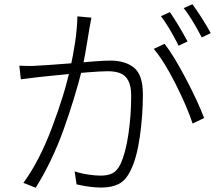

<svg xmlns="http://www.w3.org/2000/svg" viewBox="-20 -857 1040 903"><path d="M401 -726 391 -665Q381 -600 367 -535Q331 -392 278.5 -246Q226 -100 148 26L90 3Q164 -97 224.5 -257Q285 -417 310 -536Q324 -595 333.5 -660Q343 -725 344 -780L410 -774ZM940 -302 886 -276Q859 -357 805 -464Q751 -571 703 -627L754 -651Q797 -596 854 -487.5Q911 -379 940 -302ZM137 -547Q142 -548 152 -548Q183 -549 312 -559Q451 -572 499 -572Q570 -572 611 -538Q652 -504 652 -414Q652 -314 637.5 -213Q623 -112 594 -55Q572 -9 539 8Q506 25 456 25Q404 25 340 10L331 -51Q361 -41 395 -36Q429 -31 453 -31Q487 -31 509 -42Q531 -53 547 -86Q571 -138 584 -226.5Q597 -315 597 -406Q597 -452 583.5 -477.5Q570 -503 546 -512.5Q522 -522 487 -522Q424 -522 216 -500Q187 -497 158 -494L134 -491Q106 -488 78 -484L71 -548Q89 -547 105 -547Q121 -547 137 -547ZM862 -662 820 -642 812 -658Q794 -693 774 -726Q754 -759 737 -781L779 -800Q798 -773 821.5 -733.5Q845 -694 862 -662ZM971 -701 929 -681Q880 -774 844 -819L885 -837Q905 -810 930.5 -770Q956 -730 971 -701Z"/></svg>

Font: 寒蝉端黑体 Light
Style: Regular
Weight: 300
Designer: ChillDuanSans {Warren2060}; 
Source Han Sans {Ryoko NISHIZUKA 西塚涼子 (kana, bopomofo & ideographs); Paul D. Hunt (Latin, G
Foundry: ChillType&Adobe
Version: Version 1.300;Glyphs 3.3 (3306)